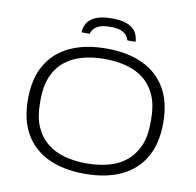

<svg xmlns="http://www.w3.org/2000/svg" viewBox="-93 -965 1096 1072"><g transform="rotate(10 455.5 -428.5)"><path d="M456 12Q336 12 250 -28Q164 -68 118 -147Q72 -226 72 -343Q72 -461 118 -539.5Q164 -618 250 -658Q336 -698 456 -698Q576 -698 661.5 -658Q747 -618 793 -539.5Q839 -461 839 -343Q839 -226 793 -147Q747 -68 661.5 -28Q576 12 456 12ZM456 -47Q523 -47 580.5 -62.5Q638 -78 680 -112.5Q722 -147 745.5 -201Q769 -255 769 -332V-354Q769 -431 745.5 -485.5Q722 -540 680 -574Q638 -608 580.5 -623.5Q523 -639 456 -639Q388 -639 331 -623.5Q274 -608 231.5 -574Q189 -540 165.5 -485.5Q142 -431 142 -354V-332Q142 -255 165.5 -201Q189 -147 231.5 -112.5Q274 -78 331 -62.5Q388 -47 456 -47ZM302 -763Q302 -788 315 -812.5Q328 -837 362 -853Q396 -869 456 -869Q517 -869 550 -853Q583 -837 595.5 -812.5Q608 -788 608 -763H562Q559 -774 550 -787.5Q541 -801 519.5 -811Q498 -821 456 -821Q414 -821 391.5 -811Q369 -801 360 -787.5Q351 -774 348 -763Z"/></g></svg>

Font: Archivo SemiExpanded ExtraLight
Style: Regular
Weight: 250
Width: 6
Designer: Hector Gatti
Foundry: Omnibus-Type
Version: Version 2.001